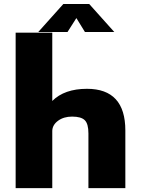

<svg xmlns="http://www.w3.org/2000/svg" viewBox="-20 -968 750 988"><path d="M568 -803.5H417L373 -875L327.5 -803.5H177L306 -947.5H439ZM60.5 0V-800H249V-448.5Q311.5 -511 427.5 -511Q625 -511 625 -296.5V0H435V-281.5Q435 -331 416.2 -349.5Q397.5 -368 351 -368Q308 -368 279 -346.8Q250 -325.5 249 -295V0Z"/></svg>

Font: League Mono ExtraBold
Style: Regular
Weight: 800
Width: 6
Designer: Tyler Finck
Foundry: The League of Moveable Type / Tyler Finck
Version: Version 2.210